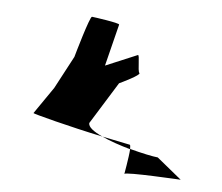

<svg xmlns="http://www.w3.org/2000/svg" viewBox="-65 -641 815 704"><g transform="rotate(10 342.0 -289.5)"><path d="M73 -178C71 -176 211 -152 337 -137C303 -149 280 -163 281 -178L363 -340C370 -344 438 -384 430 -390C422 -396 420 -459 413 -454L301 -395C307 -432 326 -552 326 -552C327 -558 231 -563 223 -563C215 -563 186 -413 185 -407L132 -282ZM337 -137C366 -126 408 -116 445 -109C444 -118 443 -125 441 -125C441 -125 396 -130 337 -137ZM445 -110C446 -79 439 -9 440 -16C441 -25 653 -31 647 -31L550 -97C532 -97 490 -102 445 -110Z"/></g></svg>

Font: Ampere
Style: SCSuExtIta
Weight: 400
Version: Version 1